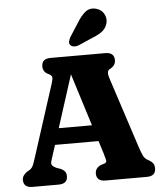

<svg xmlns="http://www.w3.org/2000/svg" viewBox="-62 -1005 907 1059"><g transform="rotate(-5 392.0 -475.5)"><path d="M269 -43Q269 0 219.5 0H74.5Q25 0 25 -43Q25 -67 52 -86L65.5 -93.5Q76 -100 82.2 -109.5Q88.5 -119 98.5 -151L230 -559.5Q237.5 -583 236 -593.5Q234.5 -604 216.5 -612.5Q186.5 -626 186.5 -657Q186.5 -700 236 -700H539Q588.5 -700 588.5 -657Q588.5 -626 556 -610.5Q536.5 -601 548.5 -563L674.5 -176.5Q687 -138 696 -119.5Q705 -101 722 -92.5Q742.5 -81.5 749.8 -70.8Q757 -60 757 -43Q757 0 707.5 0H478.5Q429 0 429 -43Q429 -72 459 -86.5L482 -94Q494.5 -99.5 492 -111.5Q489.5 -123.5 482 -148.5L459.5 -220H218.5L202 -169Q195 -146.5 190.8 -133.5Q186.5 -120.5 191 -111.5Q195.5 -102.5 216 -93L239 -85Q252.5 -79 260.8 -69Q269 -59 269 -43ZM247 -310H431L340 -600ZM403 -880Q425 -917 450 -937.2Q475 -957.5 510.5 -948Q540.5 -939.5 553.5 -914.5Q566.5 -889.5 559.5 -863.5Q552.5 -838 533.5 -822Q514.5 -806 478 -791.5L394.5 -755Q382.5 -750.5 369.8 -751.8Q357 -753 350 -762Q342.5 -771.5 345.5 -782.5Q348.5 -793.5 355 -805.5Z"/></g></svg>

Font: Fraunces 9pt SuperSoft
Style: Bold
Weight: 700
Version: Version 1.000;[b76b70a41]